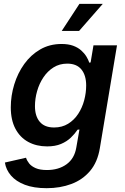

<svg xmlns="http://www.w3.org/2000/svg" viewBox="-20 -781 659 1016"><path d="M227.1 214.8Q158.7 214.8 111.6 196.8Q64.5 178.7 38.1 147.9Q11.7 117.2 5.9 79.1L117.7 53.7Q122.6 69.3 134.5 84.2Q146.5 99.1 169.2 108.9Q191.9 118.7 228.5 118.7Q290 118.7 332 88.4Q374 58.1 383.8 -0.5L400.4 -95.7L390.6 -94.7Q376 -72.8 354.7 -52.5Q333.5 -32.2 303 -19.3Q272.5 -6.3 229.5 -6.3Q172.9 -6.3 129.4 -30Q85.9 -53.7 61.5 -99.9Q37.1 -146 37.1 -212.9Q37.1 -274.4 55.4 -334.2Q73.7 -394 108.4 -442.4Q143.1 -490.7 192.9 -519.5Q242.7 -548.3 305.7 -548.3Q341.3 -548.3 366.7 -539.1Q392.1 -529.8 409.2 -514.6Q426.3 -499.5 436.8 -482.4Q447.3 -465.3 452.6 -449.2L459.5 -450.7L474.6 -541H599.1L508.3 3.4Q496.1 77.1 456.5 123.8Q417 170.4 357.7 192.6Q298.3 214.8 227.1 214.8ZM266.1 -106.4Q308.6 -106.4 340.6 -126.2Q372.6 -146 393.8 -178.5Q415 -210.9 425.5 -250.2Q436 -289.6 436 -328.6Q436 -382.3 410.9 -413.3Q385.7 -444.3 335.9 -444.3Q294.9 -444.3 263.2 -424.3Q231.4 -404.3 209.5 -371.3Q187.5 -338.4 176.3 -298.6Q165 -258.8 165 -219.2Q165 -166.5 190.4 -136.5Q215.8 -106.4 266.1 -106.4ZM306.6 -617.2 400.4 -760.7H523.9L398.4 -617.2Z"/></svg>

Font: Inter 17pt SemiBold
Style: Italic
Weight: 600
Italic angle: -9.3988°
Version: Version 4.001;git-66647c0bb